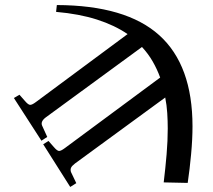

<svg xmlns="http://www.w3.org/2000/svg" viewBox="-20 -552 844 760"><path d="M258 188 151 19 172 6 194 31Q206 45 213.5 45.5Q221 46 237 34L614 -245Q602 -278 584.5 -308.5Q567 -339 542 -366L162 -88Q139 -71 147 -54L167 -10L144 5L35 -164L57 -177L79 -152Q91 -138 98.5 -137Q106 -136 122 -148L485 -417Q434 -452 364 -474.5Q294 -497 202 -505L205 -532Q479 -531 610.5 -412.5Q742 -294 742 -52Q742 -2 736.5 58Q731 118 723 172L628 170Q635 112 639.5 58.5Q644 5 644 -43Q644 -73 642 -104.5Q640 -136 634 -166L277 95Q264 105 261 112.5Q258 120 261 129L282 173Z"/></svg>

Font: Literata 72pt SemiBold
Style: Italic
Weight: 600
Italic angle: -2°
Designer: Latin by Veronika Burian and Jose Scaglione. Greek by Irene Vlachou. Cyrillic by Vera Evstafieva
Foundry: TypeTogether
Version: Version 3.002